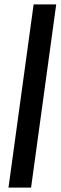

<svg xmlns="http://www.w3.org/2000/svg" viewBox="-20 -851 275 871"><path d="M18.5 0 132.5 -831H235L121 0Z"/></svg>

Font: Merriweather 20pt
Style: Italic
Weight: 400
Italic angle: -7.8°
Version: Version 2.101